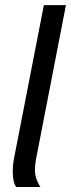

<svg xmlns="http://www.w3.org/2000/svg" viewBox="-20 -745 283 765"><path d="M119.1 -67.9Q119.1 -49.3 125.2 -31.7Q131.3 -14.2 141.1 0H44.4Q30.8 -19.5 30.8 -61Q30.8 -87.4 36.1 -115.2L154.8 -724.6H242.7L123.5 -110.8Q121.6 -101.1 120.4 -88.9Q119.1 -76.7 119.1 -67.9Z"/></svg>

Font: Arimo
Style: Italic
Weight: 400
Italic angle: -12°
Designer: Steve Matteson
Foundry: Monotype Imaging Inc.
Version: Version 1.33